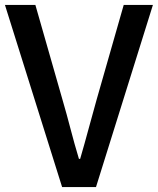

<svg xmlns="http://www.w3.org/2000/svg" viewBox="-22 -756 638 776"><path d="M229 0H366L596 -736H478L369 -355C345 -271 327 -199 302 -114H297C271 -199 255 -271 230 -355L121 -736H-2Z"/></svg>

Font: Noto Sans T Chinese Medium
Style: Regular
Weight: 500
Designer: Ryoko NISHIZUKA (kana & ideographs); Paul D. Hunt (Latin, Greek & Cyrillic); Wenlong ZHANG (bopomofo); Sandoll Communica
Foundry: Adobe Systems Incorporated
Version: Version 1.000;PS 1;hotconv 1.0.78;makeotf.lib2.5.61930